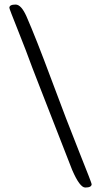

<svg xmlns="http://www.w3.org/2000/svg" viewBox="-20 -735 447 851"><path d="M49.3 -714.8Q74.2 -714.8 97.7 -661.6Q139.6 -565.9 207.8 -382.6Q275.9 -199.2 331.1 -61.5Q386.2 76.2 386.2 81.1Q386.2 96.2 357.9 96.2Q333.5 96.2 299.8 18.1Q296.9 11.2 230.2 -160.2Q163.6 -331.5 156.7 -348.6L123 -435.5Q97.7 -505.4 59.6 -600.6Q21.5 -695.8 21.5 -700.2Q21.5 -714.8 49.3 -714.8Z"/></svg>

Font: Averia Serif Libre Light
Style: Regular
Weight: 300
Version: Version 1.002